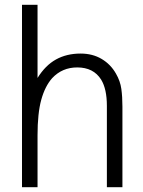

<svg xmlns="http://www.w3.org/2000/svg" viewBox="-20 -783 599 803"><path d="M72 0V-763H137V-457Q170 -510 214.5 -534.5Q259 -559 317 -559Q367 -559 405 -536.5Q443 -514 465 -475Q483 -444 487.5 -411Q492 -378 492 -337V0H427V-340Q427 -411 403 -450Q371 -501 303 -501Q240 -501 198 -456Q168 -422 152.5 -365.5Q137 -309 137 -217V0Z"/></svg>

Font: Open Sauce One Light
Style: Regular
Weight: 300
Designer: Alfredo Marco Pradil
Foundry: Creative Sauce Fz LLC
Version: Version 1.477